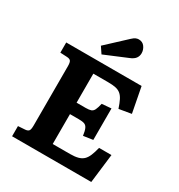

<svg xmlns="http://www.w3.org/2000/svg" viewBox="-217 -1096 1157 1241"><g transform="rotate(30 361.5 -476.0)"><path d="M58.5 0V-76L111 -79.5Q129 -81 136.7 -90Q144.5 -99 144.5 -131V-574Q144.5 -600 137.5 -610.2Q130.5 -620.5 109 -621.5L58.5 -624V-700H621L657 -512.5L565.5 -497Q553.5 -533.5 542 -556.2Q530.5 -579 515 -591.5Q499.5 -604 477 -608.5Q454.5 -613 420.5 -613H311V-396.5H379Q404.5 -396.5 418.3 -401.5Q432 -406.5 439.7 -422.3Q447.5 -438 455 -471L525 -477V-242L454 -231.5Q449.5 -265.5 441.7 -282.7Q434 -300 419.5 -305.5Q405 -311 377 -311H311V-88H440.5Q475.5 -88 499 -94.3Q522.5 -100.5 537.8 -114.8Q553 -129 563.5 -154Q574 -179 583 -216H675.5L649.5 0ZM294.5 -747 263 -794 407.5 -928.5Q422.5 -942.5 433.5 -947.3Q444.5 -952 455.5 -952Q484 -952 499.8 -930.3Q515.5 -908.5 515.5 -883Q515.5 -861 503.3 -844.8Q491 -828.5 463 -817.5Z"/></g></svg>

Font: Literata Variable Black
Style: Regular
Weight: 900
Designer: Latin by Veronika Burian and Jose Scaglione. Greek by Irene Vlachou. Cyrillic by Vera Evstafieva.
Foundry: TypeTogether
Version: Version 3.021